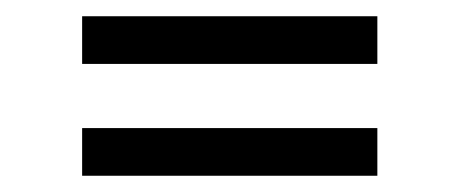

<svg xmlns="http://www.w3.org/2000/svg" viewBox="-20 -367 560 234"><path d="M80.1 -347.2H439.9V-289.1H80.1ZM80.1 -210.9H439.9V-152.8H80.1Z"/></svg>

Font: Gidolinya
Style: Regular
Weight: 400
Version: Version 1.0.3